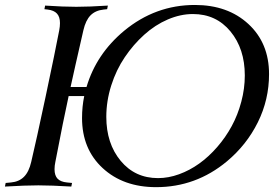

<svg xmlns="http://www.w3.org/2000/svg" viewBox="-20 -755 1109 777"><path d="M768.6 -734.9Q901.9 -734.9 985.4 -657.7Q1068.8 -580.6 1068.8 -455.1Q1068.8 -351.6 1023.4 -260Q978 -168.5 898.4 -102.1Q772.9 2.4 611.8 2.4Q479 2.4 395.5 -74.7Q312 -151.9 312 -277.3Q312 -323.2 320.8 -366.2H257.8Q236.8 -271 204.1 -100.1Q200.7 -84.5 200.7 -70.3Q200.7 -44.4 213.1 -31.7Q225.6 -19 251 -16.6L271.5 -14.6L268.6 0Q187.5 -4.9 135.3 -4.9Q82.5 -4.9 0 0L2.9 -14.6L24.4 -16.6Q57.1 -19.5 77.1 -39.6Q97.2 -59.6 106.4 -100.1Q125.5 -180.2 164.6 -364Q203.6 -547.9 219.7 -632.3Q222.7 -648.4 222.7 -661.6Q222.7 -687 210.4 -700.2Q198.2 -713.4 172.9 -716.3L159.7 -717.8L162.6 -732.4Q236.3 -727.5 288.6 -727.5Q341.3 -727.5 416.5 -732.4L413.6 -717.8L399.4 -716.3Q366.2 -712.9 346.4 -692.9Q326.7 -672.9 317.4 -632.3Q280.3 -470.7 265.6 -402.8H330.1Q369.6 -536.6 482.4 -630.4Q608.9 -734.9 768.6 -734.9ZM760.7 -698.2Q710.4 -698.2 659.2 -676.3Q607.9 -654.3 563.7 -614.5Q519.5 -574.7 484.9 -523.4Q450.2 -472.2 430.2 -409.2Q410.2 -346.2 410.2 -282.2Q410.2 -174.3 468.3 -104.2Q526.4 -34.2 619.6 -34.2Q661.6 -34.2 704.6 -49.8Q747.6 -65.4 786.1 -93Q824.7 -120.6 858.9 -159.9Q893.1 -199.2 917.7 -244.6Q942.4 -290 956.5 -343.3Q970.7 -396.5 970.7 -449.7Q970.7 -557.6 912.6 -627.9Q854.5 -698.2 760.7 -698.2Z"/></svg>

Font: Flanker
Style: Italic
Weight: 400
Italic angle: -12°
Designer: Flanker
Version: Version 2.027